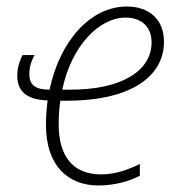

<svg xmlns="http://www.w3.org/2000/svg" viewBox="-20 -559 542 589"><path d="M282 10C333 10 379 -4 409 -20V-56C376 -40 337 -24 290 -24C206 -24 160 -77 160 -178C160 -204 162 -230 165 -250H187C369 -250 483 -317 483 -431C483 -500 437 -539 369 -539C256 -539 163 -431 132 -284C90 -284 70 -297 70 -332C70 -353 76 -372 86 -390H49C40 -372 33 -352 33 -327C33 -283 57 -253 126 -251C123 -227 121 -201 121 -176C121 -48 191 10 282 10ZM198 -284H171C199 -418 284 -505 365 -505C417 -505 445 -474 445 -429C445 -340 350 -284 198 -284Z"/></svg>

Font: Noto Sans SemiCondensed ExtraLight
Style: Italic
Weight: 200
Width: 4
Italic angle: -12°
Designer: Monotype Design Team
Foundry: Monotype Imaging Inc.
Version: Version 2.013